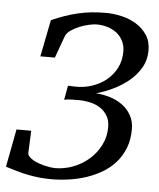

<svg xmlns="http://www.w3.org/2000/svg" viewBox="-60 -732 657 792"><g transform="rotate(5 268.5 -335.5)"><path d="M535.2 -547.9Q535.2 -508.3 516.6 -476.3Q498 -444.3 468.8 -420.2Q439.5 -396 404.1 -379.2Q368.7 -362.3 335 -353Q364.7 -351.1 393.3 -342.3Q421.9 -333.5 444.6 -316.9Q467.3 -300.3 481.2 -275.6Q495.1 -251 495.1 -217.8Q495.1 -174.8 481.9 -140.9Q468.8 -106.9 446 -80.8Q423.3 -54.7 392.8 -36.4Q362.3 -18.1 327.4 -6.3Q292.5 5.4 255.4 10.7Q218.3 16.1 182.1 16.1Q156.2 16.1 132.3 13.7Q108.4 11.2 85.2 6.6Q62 2 38.8 -4.6Q15.6 -11.2 -8.8 -19L21 -175.8H82L78.1 -85Q77.6 -75.7 84.5 -68.4Q91.3 -61 102.1 -54.9Q112.8 -48.8 126.2 -44.2Q139.6 -39.6 152.3 -36.6Q165 -33.7 176 -32.2Q187 -30.8 192.9 -30.8Q231.4 -30.8 268.3 -44.9Q305.2 -59.1 333.7 -84.2Q362.3 -109.4 379.6 -143.6Q397 -177.7 397 -217.8Q397 -246.1 385.3 -265.4Q373.5 -284.7 355 -296.6Q336.4 -308.6 312.7 -313.7Q289.1 -318.8 265.1 -318.8Q251.5 -318.8 235.1 -318.4Q218.8 -317.9 206.1 -314.9L216.8 -374L247.1 -373Q281.7 -372.1 314.9 -382.8Q348.1 -393.6 374.3 -414.3Q400.4 -435.1 416.3 -465.6Q432.1 -496.1 432.1 -534.2Q432.1 -559.1 422.1 -578.4Q412.1 -597.7 395.8 -610.4Q379.4 -623 357.9 -629.6Q336.4 -636.2 313 -636.2Q300.3 -636.2 280.8 -631.8Q261.2 -627.4 241.9 -619.6Q222.7 -611.8 206.8 -600.6Q190.9 -589.4 186 -576.2L152.8 -484.9H92.8L123 -637.2Q151.4 -649.9 178.2 -659.2Q205.1 -668.5 232.2 -674.8Q259.3 -681.2 287.4 -684.1Q315.4 -687 346.2 -687Q377.9 -687 411.4 -679.4Q444.8 -671.9 472.4 -655Q500 -638.2 517.6 -611.8Q535.2 -585.4 535.2 -547.9Z"/></g></svg>

Font: Charis SIL CyrE
Style: Italic
Weight: 400
Italic angle: -11°
Foundry: SIL International
Version: Version 5.000